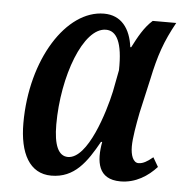

<svg xmlns="http://www.w3.org/2000/svg" viewBox="-45 -589 612 642"><g transform="rotate(5 261.0 -268.5)"><path d="M150 9C228 9 267 -48 306 -118H310C298 -52 306 8 382 8C433 8 474 -19 503 -51L485 -82C468 -68 453 -58 437 -58C419 -58 410 -82 410 -112C410 -140 418 -185 426 -226L452 -341C469 -422 486 -471 522 -536H443C415 -511 397 -477 379 -442H376C368 -504 337 -546 279 -546C153 -546 42 -373 42 -158C42 -57 77 9 150 9ZM200 -58C168 -58 152 -94 152 -163C152 -325 214 -493 290 -493C326 -493 347 -455 345 -362L331 -289C316 -220 267 -58 200 -58Z"/></g></svg>

Font: Noto Serif Condensed Semi
Style: Italic
Weight: 600
Width: 3
Italic angle: -12°
Designer: Monotype Design Team
Foundry: Monotype Imaging Inc.
Version: Version 1.901